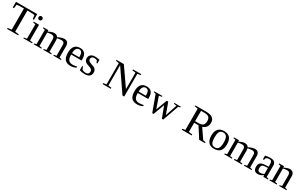

<svg xmlns="http://www.w3.org/2000/svg" viewBox="323 -2580 7095 4507"><g transform="rotate(30 3870.5 -326.0)"><path d="M153.8 0V-25.9L257.8 -39.1V-612.8H232.9Q109.4 -612.8 64 -603L50.8 -501H18.1V-654.8H594.2V-501H561L547.9 -603Q533.2 -606.4 483.9 -609.1Q434.6 -611.8 376 -611.8H352.1V-39.1L456.1 -25.9V0Z M760.7 -608.9Q760.7 -587.4 745.1 -571.8Q729.5 -556.2 707.5 -556.2Q686 -556.2 670.4 -571.8Q654.8 -587.4 654.8 -608.9Q654.8 -630.9 670.4 -646.5Q686 -662.1 707.5 -662.1Q729.5 -662.1 745.1 -646.5Q760.7 -630.9 760.7 -608.9ZM755.9 -34.2 834.5 -22V0H596.7V-22L674.8 -34.2V-424.8L609.9 -437V-459H755.9Z M1012.7 -421.9Q1049.3 -442.9 1090.3 -457Q1131.3 -471.2 1162.6 -471.2Q1196.3 -471.2 1224.9 -458.5Q1253.4 -445.8 1267.6 -418Q1305.2 -439 1355.7 -455.1Q1406.2 -471.2 1439.5 -471.2Q1556.6 -471.2 1556.6 -335.9V-34.2L1615.7 -22V0H1407.2V-22L1475.6 -34.2V-327.1Q1475.6 -411.1 1397.5 -411.1Q1384.8 -411.1 1367.9 -409.2Q1351.1 -407.2 1334.2 -404.8Q1317.4 -402.3 1302 -399.2Q1286.6 -396 1276.4 -394Q1284.7 -367.7 1284.7 -335.9V-34.2L1353.5 -22V0H1135.7V-22L1203.6 -34.2V-327.1Q1203.6 -367.7 1182.9 -389.4Q1162.1 -411.1 1120.6 -411.1Q1077.6 -411.1 1013.7 -397V-34.2L1082.5 -22V0H874.5V-22L932.6 -34.2V-424.8L874.5 -437V-459H1008.8Z M1758.3 -231V-222.2Q1758.3 -154.8 1773.2 -117.4Q1788.1 -80.1 1819.1 -60.5Q1850.1 -41 1900.4 -41Q1926.8 -41 1962.9 -45.4Q1999 -49.8 2022.5 -55.2V-27.8Q1999 -12.7 1958.7 -1.5Q1918.5 9.8 1876.5 9.8Q1769.5 9.8 1720 -47.9Q1670.4 -105.5 1670.4 -232.9Q1670.4 -353 1720.7 -412.1Q1771 -471.2 1864.3 -471.2Q2040.5 -471.2 2040.5 -271V-231ZM1864.3 -432.1Q1813.5 -432.1 1786.4 -391.1Q1759.3 -350.1 1759.3 -270H1955.6Q1955.6 -357.4 1933.1 -394.8Q1910.6 -432.1 1864.3 -432.1Z M2428.2 -128.9Q2428.2 -60.5 2385 -25.4Q2341.8 9.8 2257.3 9.8Q2223.1 9.8 2181.9 2.7Q2140.6 -4.4 2117.2 -13.2V-126H2139.2L2163.1 -62Q2199.7 -28.8 2258.3 -28.8Q2353 -28.8 2353 -109.9Q2353 -169.4 2278.3 -194.8L2234.9 -209Q2185.5 -225.1 2163.1 -241.7Q2140.6 -258.3 2128.4 -282.5Q2116.2 -306.6 2116.2 -340.8Q2116.2 -401.4 2157.5 -436.3Q2198.7 -471.2 2269 -471.2Q2319.3 -471.2 2395 -456.1V-356H2372.1L2351.6 -409.2Q2325.7 -432.1 2270 -432.1Q2230.5 -432.1 2209.7 -412.6Q2189 -393.1 2189 -359.9Q2189 -332 2207.8 -313Q2226.6 -293.9 2264.6 -281.2Q2336.4 -256.8 2358.4 -245.6Q2380.4 -234.4 2395.8 -218Q2411.1 -201.7 2419.7 -180.7Q2428.2 -159.7 2428.2 -128.9Z M3278.3 -616.2 3190.4 -628.9V-654.8H3413.6V-628.9L3329.6 -616.2V0H3282.2L2878.4 -588.9V-39.1L2966.3 -25.9V0H2743.2V-25.9L2827.1 -39.1V-616.2L2743.2 -628.9V-654.8H2941.4L3278.3 -169.9Z M3563.5 -231V-222.2Q3563.5 -154.8 3578.4 -117.4Q3593.3 -80.1 3624.3 -60.5Q3655.3 -41 3705.6 -41Q3731.9 -41 3768.1 -45.4Q3804.2 -49.8 3827.6 -55.2V-27.8Q3804.2 -12.7 3763.9 -1.5Q3723.6 9.8 3681.6 9.8Q3574.7 9.8 3525.1 -47.9Q3475.6 -105.5 3475.6 -232.9Q3475.6 -353 3525.9 -412.1Q3576.2 -471.2 3669.4 -471.2Q3845.7 -471.2 3845.7 -271V-231ZM3669.4 -432.1Q3618.7 -432.1 3591.6 -391.1Q3564.5 -350.1 3564.5 -270H3760.7Q3760.7 -357.4 3738.3 -394.8Q3715.8 -432.1 3669.4 -432.1Z M4393.6 9.8H4355.5L4242.2 -293L4130.4 9.8H4094.2L3935.5 -424.8L3881.3 -437V-459H4099.6V-437L4023.4 -423.8L4132.3 -113.8L4243.2 -413.1H4284.2L4394.5 -111.8L4498.5 -424.8L4423.3 -437V-459H4598.1V-437L4547.4 -426.8Z M5059.6 -287.1V-39.1L5158.7 -25.9V0H4887.7V-25.9L4965.3 -39.1V-616.2L4881.3 -628.9V-654.8H5164.1Q5287.1 -654.8 5345.7 -613.3Q5404.3 -571.8 5404.3 -480Q5404.3 -414.6 5368.7 -366.9Q5333 -319.3 5270 -300.8L5447.3 -39.1L5518.1 -25.9V0H5361.3L5177.2 -287.1ZM5307.1 -473.1Q5307.1 -547.9 5270.8 -579.3Q5234.4 -610.8 5143.1 -610.8H5059.6V-331.1H5146Q5233.4 -331.1 5270.3 -363.5Q5307.1 -396 5307.1 -473.1Z M5981.4 -231.9Q5981.4 9.8 5766.6 9.8Q5663.1 9.8 5610.4 -52.2Q5557.6 -114.3 5557.6 -231.9Q5557.6 -348.1 5610.4 -409.7Q5663.1 -471.2 5770.5 -471.2Q5875 -471.2 5928.2 -410.9Q5981.4 -350.6 5981.4 -231.9ZM5893.6 -231.9Q5893.6 -337.4 5862.8 -384.8Q5832 -432.1 5766.6 -432.1Q5702.6 -432.1 5674.1 -386.7Q5645.5 -341.3 5645.5 -231.9Q5645.5 -121.1 5674.6 -75Q5703.6 -28.8 5766.6 -28.8Q5831.1 -28.8 5862.3 -76.7Q5893.6 -124.5 5893.6 -231.9Z M6178.7 -421.9Q6215.3 -442.9 6256.3 -457Q6297.4 -471.2 6328.6 -471.2Q6362.3 -471.2 6390.9 -458.5Q6419.4 -445.8 6433.6 -418Q6471.2 -439 6521.7 -455.1Q6572.3 -471.2 6605.5 -471.2Q6722.7 -471.2 6722.7 -335.9V-34.2L6781.7 -22V0H6573.2V-22L6641.6 -34.2V-327.1Q6641.6 -411.1 6563.5 -411.1Q6550.8 -411.1 6533.9 -409.2Q6517.1 -407.2 6500.2 -404.8Q6483.4 -402.3 6468 -399.2Q6452.6 -396 6442.4 -394Q6450.7 -367.7 6450.7 -335.9V-34.2L6519.5 -22V0H6301.8V-22L6369.6 -34.2V-327.1Q6369.6 -367.7 6348.9 -389.4Q6328.1 -411.1 6286.6 -411.1Q6243.7 -411.1 6179.7 -397V-34.2L6248.5 -22V0H6040.5V-22L6098.6 -34.2V-424.8L6040.5 -437V-459H6174.8Z M7024.4 -469.2Q7099.6 -469.2 7135 -438.5Q7170.4 -407.7 7170.4 -344.2V-34.2L7227.5 -22V0H7101.6L7092.3 -45.9Q7036.6 9.8 6950.2 9.8Q6832.5 9.8 6832.5 -127Q6832.5 -172.9 6850.3 -202.9Q6868.2 -232.9 6907.2 -248.8Q6946.3 -264.6 7020.5 -266.1L7089.4 -268.1V-339.8Q7089.4 -387.2 7072 -409.7Q7054.7 -432.1 7018.6 -432.1Q6969.7 -432.1 6929.2 -409.2L6912.6 -352.1H6885.3V-452.1Q6964.4 -469.2 7024.4 -469.2ZM7089.4 -233.9 7025.4 -231.9Q6960 -229.5 6936.8 -206.5Q6913.6 -183.6 6913.6 -129.9Q6913.6 -43.9 6983.4 -43.9Q7016.6 -43.9 7040.8 -51.5Q7064.9 -59.1 7089.4 -70.8Z M7399.4 -421.9Q7437 -443.4 7479.5 -457.3Q7522 -471.2 7550.3 -471.2Q7609.9 -471.2 7640.1 -436.5Q7670.4 -401.9 7670.4 -335.9V-34.2L7726.1 -22V0H7528.3V-22L7589.4 -34.2V-327.1Q7589.4 -367.7 7569.6 -390.9Q7549.8 -414.1 7508.3 -414.1Q7464.4 -414.1 7400.4 -399.9V-34.2L7462.4 -22V0H7264.2V-22L7319.3 -34.2V-424.8L7264.2 -437V-459H7395Z"/></g></svg>

Font: Times New Roman
Style: Regular
Weight: 400
Designer: Steve Matteson
Foundry: Ascender Corporation
Version: Version 2.00.3